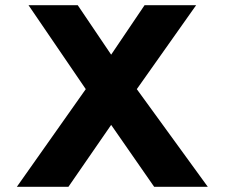

<svg xmlns="http://www.w3.org/2000/svg" viewBox="-20 -722 867 741"><path d="M782 -1H575L409 -240L244 -1H45L311 -378L90 -702H280L409 -511L538 -702H737L508 -378Z"/></svg>

Font: Hussar
Style: BoldWeb
Weight: 700
Foundry: Cannot Into Space Fonts
Version: Version 2.00